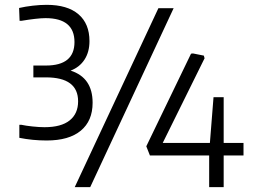

<svg xmlns="http://www.w3.org/2000/svg" viewBox="-20 -774 1058 794"><path d="M635 -740H698L353 0H289ZM845 -131H600L585 -169L770 -552L778 -553L823 -544L826 -533L653 -183H848L863 -372H905V-183H987V-131H905V0H845ZM173 -193Q115 -193 60 -204V-258H68Q86 -254 114.5 -251Q143 -248 164 -248Q233 -248 268 -276Q303 -304 303 -355Q303 -454 170 -454H118V-503H170Q288 -503 288 -600Q288 -699 168 -699Q151 -699 125 -696Q99 -693 69 -688H61L59 -741Q85 -747 115.5 -750.5Q146 -754 173 -754Q259 -754 304.5 -715Q350 -676 350 -604Q350 -559 329.5 -527.5Q309 -496 272 -482Q363 -453 363 -349Q363 -274 314 -233.5Q265 -193 173 -193Z"/></svg>

Font: EncodeSans
Style: Light
Weight: 300
Designer: Pablo Impallari, Andres Torresi
Foundry: Pablo Impallari, Andres Torresi
Version: Version 1.000; ttfautohint (v1.4.1)